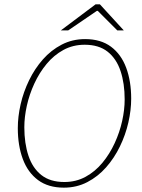

<svg xmlns="http://www.w3.org/2000/svg" viewBox="-20 -852 652 884"><path d="M274 12Q202 12 155 -23Q108 -58 85 -120Q62 -182 62 -262Q62 -315 75 -372Q88 -429 114 -482.5Q140 -536 177.5 -578.5Q215 -621 264 -646.5Q313 -672 372 -672Q444 -672 491 -637Q538 -602 561 -540Q584 -478 584 -398Q584 -345 571 -288Q558 -231 532 -177.5Q506 -124 468.5 -81.5Q431 -39 382 -13.5Q333 12 274 12ZM276 -14Q330 -14 374 -38Q418 -62 451.5 -102.5Q485 -143 508 -193Q531 -243 542.5 -295Q554 -347 554 -394Q554 -468 535 -525Q516 -582 475.5 -614Q435 -646 370 -646Q316 -646 272 -622Q228 -598 194.5 -557.5Q161 -517 138 -467Q115 -417 103.5 -365Q92 -313 92 -266Q92 -192 111 -135Q130 -78 170.5 -46Q211 -14 276 -14ZM260 -712 420 -832H440L550 -712H520L430 -802H426L294 -712Z"/></svg>

Font: Source Sans 3 VF
Style: Italic
Weight: 200
Italic angle: -11°
Designer: Paul D. Hunt
Foundry: Adobe Systems Incorporated
Version: Version 3.042;hotconv 1.0.118;makeotfexe 2.5.65603